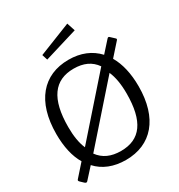

<svg xmlns="http://www.w3.org/2000/svg" viewBox="-216 -1081 1150 1234"><g transform="rotate(-30 358.5 -464.0)"><path d="M468 -938 228 -843 241 -802 488 -877ZM690 -700 660 -728C655 -733 649 -731 644 -725L573 -646C520 -703 448 -733 358 -733C169 -733 52 -599 52 -358C52 -263 70 -184 105 -126L26 -37C21 -31 22 -27 30 -19L52 2C62 11 68 10 75 1L144 -75C195 -19 268 10 358 10C547 10 664 -123 664 -360C664 -456 645 -535 610 -595L691 -686C696 -691 695 -696 690 -700ZM141 -359C141 -568 214 -667 358 -667C430 -667 484 -643 520 -591L169 -193C150 -236 141 -291 141 -359ZM574 -359C574 -152 503 -56 359 -56C286 -56 232 -80 195 -131L545 -528C564 -484 574 -429 574 -359Z"/></g></svg>

Font: United Sans Light
Style: Regular
Weight: 300
Designer: Pablo Impallari, Rodrigo Fuenzalida (Modified by Dan O. Williams)
Version: Version 1.000;PS 001.000;hotconv 1.0.88;makeotf.lib2.5.64775